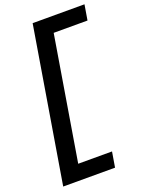

<svg xmlns="http://www.w3.org/2000/svg" viewBox="-176 -905 853 1131"><g transform="rotate(-20 251.0 -340.0)"><path d="M17 143 177 -823H502L486 -727H274L146 47H358L342 143Z"/></g></svg>

Font: Iosevka SS04 Oblique
Style: Bold
Weight: 700
Italic angle: -9°
Monospace: yes
Designer: Belleve Invis
Foundry: Belleve Invis
Version: Version 19.0.0; ttfautohint (v1.8.4)